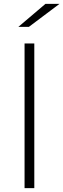

<svg xmlns="http://www.w3.org/2000/svg" viewBox="-20 -965 325 985"><path d="M106 0V-742H156V0ZM74 -827 213 -945H285L128 -827Z"/></svg>

Font: Modern
Style: Regular
Weight: 300
Designer: Julieta Ulanovsky
Foundry: Julieta Ulanovsky
Version: Version 8.000